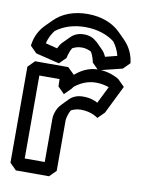

<svg xmlns="http://www.w3.org/2000/svg" viewBox="-95 -908 772 1010"><g transform="rotate(10 291.0 -403.0)"><path d="M163 -635 100 -651C106 -677 119 -702 134 -722C174 -753 228 -771 291 -771C355 -771 410 -752 448 -722C464 -701 476 -676 482 -651L419 -635C413 -648 407 -659 396 -670L361 -705C360 -706 360 -705 359 -706C343 -721 322 -732 291 -732C259 -732 237 -721 221 -705L186 -670C175 -659 168 -646 163 -635ZM186 -559 221 -594C221 -594 225 -622 241 -649C254 -656 270 -662 291 -662C311 -662 326 -657 341 -649C357 -623 361 -594 361 -594L396 -559L522 -590L557 -625C552 -670 533 -709 503 -740L502 -741L467 -776C426 -817 365 -841 291 -841C217 -841 156 -817 115 -776L80 -741C50 -711 30 -671 25 -625L60 -590ZM274 -513 238 -548H61L26 -513V0L61 35H238L273 0V-270C273 -276 277 -302 291 -326C304 -333 322 -339 343 -339C402 -339 435 -311 435 -311L470 -346L544 -496L509 -531C509 -531 463 -563 397 -563C342 -563 301 -537 274 -513ZM204 -478 205 -439 240 -404 275 -439C275 -439 279 -444 284 -451C312 -473 349 -493 397 -493C424 -493 449 -487 466 -481L421 -390C405 -399 380 -409 343 -409C310 -409 287 -398 271 -382L236 -346C208 -318 203 -278 203 -270V-35H96V-478Z"/></g></svg>

Font: Hussar Press
Style: Bold
Weight: 700
Foundry: Cannot Into Space Fonts
Version: Version 1.43